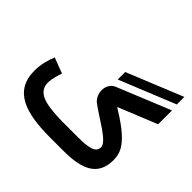

<svg xmlns="http://www.w3.org/2000/svg" viewBox="-186 -1042 1267 1267"><g transform="rotate(45 448.0 -408.0)"><path d="M863.8 -745.6V-815.9L471.7 -656.2V-586.4ZM550.8 0C722.2 0 828.6 -43 828.6 -190.9C828.6 -229 818.4 -263.2 797.4 -293.5C755.4 -353.5 681.6 -403.3 597.2 -455.6L869.1 -565.9V-695.3L497.6 -543.5C462.9 -529.8 446.3 -496.1 446.3 -461.4C446.3 -429.7 460.4 -397 486.3 -377.9C524.9 -349.1 579.6 -315.9 627.4 -283.2C675.3 -250 710.4 -218.3 710.4 -192.9C710.4 -143.6 659.2 -131.3 550.3 -131.3H427.2C377 -131.3 331.5 -133.8 291 -139.2C210.4 -149.4 160.2 -179.7 160.2 -246.6C160.2 -282.2 173.8 -324.2 184.1 -354L74.7 -395.5C55.7 -350.1 41.5 -295.4 41.5 -239.3C41.5 -47.9 199.2 0 427.2 0Z"/></g></svg>

Font: Vazirmatn
Style: Bold
Weight: 700
Designer: Saber Rastikerdar
Foundry: Saber Rastikerdar
Version: Version 33.003